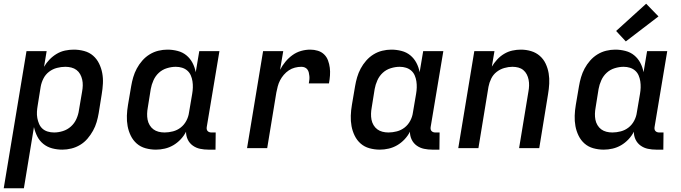

<svg xmlns="http://www.w3.org/2000/svg" viewBox="-29 -794 3649 1029"><path d="M-9 215 113 -520H221L207 -436Q219 -457 236.5 -475Q254 -493 275 -505.5Q296 -518 319.5 -523Q343 -528 366 -528Q395 -528 422.5 -520.5Q450 -513 470 -495.5Q490 -478 502 -453.5Q514 -429 519 -402Q524 -375 522.5 -346Q521 -317 516 -288L500 -188Q496 -164 489 -140Q482 -116 469.5 -93.5Q457 -71 440 -51Q423 -31 400.5 -17.5Q378 -4 353.5 2Q329 8 305 8Q277 8 250.5 1Q224 -6 203.5 -22.5Q183 -39 171 -62.5Q159 -86 153 -113L99 215ZM261 -84Q284 -84 308 -91.5Q332 -99 351 -116Q370 -133 380.5 -156.5Q391 -180 394 -203L411 -303Q414 -319 414.5 -335.5Q415 -352 411.5 -367.5Q408 -383 400.5 -396.5Q393 -410 381 -419Q369 -428 353.5 -432Q338 -436 321 -436Q299 -436 276 -430Q253 -424 234 -409.5Q215 -395 204 -373.5Q193 -352 189 -329L173 -229Q170 -212 169 -195Q168 -178 171 -161.5Q174 -145 180.5 -130Q187 -115 198.5 -104.5Q210 -94 226.5 -89Q243 -84 261 -84Z M807 8Q778 8 751 0.5Q724 -7 704 -24.5Q684 -42 672 -66.5Q660 -91 655 -118Q650 -145 651 -174Q652 -203 657 -232L674 -332Q678 -356 685 -380Q692 -404 704 -426.5Q716 -449 733.5 -469Q751 -489 773 -502.5Q795 -516 819.5 -522Q844 -528 868 -528Q896 -528 923 -521Q950 -514 970 -497.5Q990 -481 1002.5 -457.5Q1015 -434 1020 -407L1039 -520H1147L1079 -113Q1078 -107 1079 -101.5Q1080 -96 1083.5 -92Q1087 -88 1092.5 -86Q1098 -84 1104 -84H1127L1126 8H1088Q1065 8 1043.5 3.5Q1022 -1 1004.5 -13.5Q987 -26 977.5 -45.5Q968 -65 968 -88Q957 -66 939 -47Q921 -28 899.5 -15.5Q878 -3 854 2.5Q830 8 807 8ZM853 -84Q875 -84 898 -90Q921 -96 939.5 -110.5Q958 -125 969.5 -146.5Q981 -168 984 -191L1001 -291Q1004 -308 1004.5 -325Q1005 -342 1002.5 -358.5Q1000 -375 993.5 -390Q987 -405 975 -415.5Q963 -426 947 -431Q931 -436 913 -436Q890 -436 865.5 -428.5Q841 -421 822.5 -404Q804 -387 793.5 -363.5Q783 -340 779 -317L763 -217Q760 -201 759.5 -184.5Q759 -168 762 -152.5Q765 -137 773 -123.5Q781 -110 793 -101Q805 -92 820.5 -88Q836 -84 853 -84Z M1295 0 1381 -520H1489L1472 -420Q1484 -443 1501 -463.5Q1518 -484 1539 -499Q1560 -514 1584.5 -521Q1609 -528 1634 -528Q1655 -528 1674.5 -522Q1694 -516 1708 -502.5Q1722 -489 1729 -470Q1736 -451 1738.5 -431Q1741 -411 1739.5 -389.5Q1738 -368 1734 -347H1626Q1628 -357 1629 -367Q1630 -377 1629 -386.5Q1628 -396 1626 -405Q1624 -414 1618.5 -421.5Q1613 -429 1604.5 -432.5Q1596 -436 1586 -436Q1569 -436 1551.5 -431.5Q1534 -427 1519 -417Q1504 -407 1492 -393Q1480 -379 1472 -363.5Q1464 -348 1459.5 -331Q1455 -314 1452 -298L1403 0Z M2007 8Q1978 8 1951 0.5Q1924 -7 1904 -24.5Q1884 -42 1872 -66.5Q1860 -91 1855 -118Q1850 -145 1851 -174Q1852 -203 1857 -232L1874 -332Q1878 -356 1885 -380Q1892 -404 1904 -426.5Q1916 -449 1933.5 -469Q1951 -489 1973 -502.5Q1995 -516 2019.5 -522Q2044 -528 2068 -528Q2096 -528 2123 -521Q2150 -514 2170 -497.5Q2190 -481 2202.5 -457.5Q2215 -434 2220 -407L2239 -520H2347L2279 -113Q2278 -107 2279 -101.5Q2280 -96 2283.5 -92Q2287 -88 2292.5 -86Q2298 -84 2304 -84H2327L2326 8H2288Q2265 8 2243.5 3.5Q2222 -1 2204.5 -13.5Q2187 -26 2177.5 -45.5Q2168 -65 2168 -88Q2157 -66 2139 -47Q2121 -28 2099.5 -15.5Q2078 -3 2054 2.5Q2030 8 2007 8ZM2053 -84Q2075 -84 2098 -90Q2121 -96 2139.5 -110.5Q2158 -125 2169.5 -146.5Q2181 -168 2184 -191L2201 -291Q2204 -308 2204.5 -325Q2205 -342 2202.5 -358.5Q2200 -375 2193.5 -390Q2187 -405 2175 -415.5Q2163 -426 2147 -431Q2131 -436 2113 -436Q2090 -436 2065.5 -428.5Q2041 -421 2022.5 -404Q2004 -387 1993.5 -363.5Q1983 -340 1979 -317L1963 -217Q1960 -201 1959.5 -184.5Q1959 -168 1962 -152.5Q1965 -137 1973 -123.5Q1981 -110 1993 -101Q2005 -92 2020.5 -88Q2036 -84 2053 -84Z M2427 0 2513 -520H2621L2607 -437Q2619 -457 2635.5 -475Q2652 -493 2673 -505.5Q2694 -518 2717 -523Q2740 -528 2762 -528Q2791 -528 2817.5 -520Q2844 -512 2864 -494.5Q2884 -477 2895.5 -452.5Q2907 -428 2911.5 -401Q2916 -374 2914.5 -345.5Q2913 -317 2908 -288L2861 0H2753L2803 -303Q2806 -319 2806.5 -335Q2807 -351 2804 -366.5Q2801 -382 2794 -395.5Q2787 -409 2775.5 -418.5Q2764 -428 2749 -432Q2734 -436 2717 -436Q2696 -436 2673.5 -429.5Q2651 -423 2632.5 -408.5Q2614 -394 2603.5 -372.5Q2593 -351 2589 -329L2535 0Z M3207 8Q3178 8 3151 0.5Q3124 -7 3104 -24.5Q3084 -42 3072 -66.5Q3060 -91 3055 -118Q3050 -145 3051 -174Q3052 -203 3057 -232L3074 -332Q3078 -356 3085 -380Q3092 -404 3104 -426.5Q3116 -449 3133.5 -469Q3151 -489 3173 -502.5Q3195 -516 3219.5 -522Q3244 -528 3268 -528Q3296 -528 3323 -521Q3350 -514 3370 -497.5Q3390 -481 3402.5 -457.5Q3415 -434 3420 -407L3439 -520H3547L3479 -113Q3478 -107 3479 -101.5Q3480 -96 3483.5 -92Q3487 -88 3492.5 -86Q3498 -84 3504 -84H3527L3526 8H3488Q3465 8 3443.5 3.5Q3422 -1 3404.5 -13.5Q3387 -26 3377.5 -45.5Q3368 -65 3368 -88Q3357 -66 3339 -47Q3321 -28 3299.5 -15.5Q3278 -3 3254 2.5Q3230 8 3207 8ZM3253 -84Q3275 -84 3298 -90Q3321 -96 3339.5 -110.5Q3358 -125 3369.5 -146.5Q3381 -168 3384 -191L3401 -291Q3404 -308 3404.5 -325Q3405 -342 3402.5 -358.5Q3400 -375 3393.5 -390Q3387 -405 3375 -415.5Q3363 -426 3347 -431Q3331 -436 3313 -436Q3290 -436 3265.5 -428.5Q3241 -421 3222.5 -404Q3204 -387 3193.5 -363.5Q3183 -340 3179 -317L3163 -217Q3160 -201 3159.5 -184.5Q3159 -168 3162 -152.5Q3165 -137 3173 -123.5Q3181 -110 3193 -101Q3205 -92 3220.5 -88Q3236 -84 3253 -84ZM3325 -572 3273 -628 3434 -774 3500 -706Z"/></svg>

Font: Iosevka Semibold Extended
Style: Italic
Weight: 600
Width: 7
Italic angle: -9°
Monospace: yes
Designer: Belleve Invis
Foundry: Belleve Invis
Version: Version 32.5.0; ttfautohint (v1.8.4)